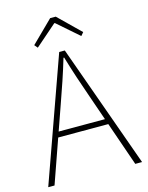

<svg xmlns="http://www.w3.org/2000/svg" viewBox="-134 -1008 843 1091"><g transform="rotate(-15 287.0 -462.5)"><path d="M11 0H48L201 -435C232 -523 258 -597 285 -688H289C316 -597 341 -523 372 -435L523 0H563L303 -726H270ZM123 -258H447V-290H123ZM159 -781 285 -891H289L415 -781L431 -800L303 -925H270L143 -800Z"/></g></svg>

Font: Source Han Sans JP VF
Style: Regular
Weight: 250
Designer: Ryoko NISHIZUKA 西塚涼子 (kana, bopomofo & ideographs); Paul D. Hunt (Latin, Greek & Cyrillic); Sandoll Communications 산돌커뮤니
Foundry: Adobe
Version: Version 2.004;hotconv 1.0.118;makeotfexe 2.5.65603